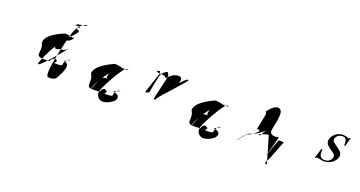

<svg xmlns="http://www.w3.org/2000/svg" viewBox="-36 -993 2678 1430"><g transform="rotate(20 1303.5 -278.0)"><path d="M203 -296C190 -368 342 -424 348 -424C332 -424 432 -418 393 -402C357 -402 470 -480 419 -480C389 -501 473 -507 403 -507H393C357 -507 446 -515 395 -515C393 -523 499 -528 475 -537C439 -537 402 -490 387 -442C372 -394 291 -75 333 -75C362 -66 394 -84 397 -94C397 -90 415 -135 419 -135C436 -178 452 -217 409 -226C373 -226 483 -251 431 -251C395 -251 489 -246 437 -246C370 -204 437 -188 361 -188C305 -188 386 -202 336 -222C277 -199 341 -189 262 -189C170 -189 234 -232 203 -296ZM230 -152C209 -82 413 -336 413 -336C403 -323 389 -310 373 -304C331 -304 292 -266 312 -328C328 -381 365 -414 402 -412C420 -425 423 -408 385 -382C331 -382 248 -211 230 -152Z M624 -210C624 -281 771 -338 768 -338C765 -338 862 -332 815 -316C792 -316 875 -317 815 -317C792 -317 922 -332 862 -332C839 -332 742 -158 729 -114C718 -77 738 -48 770 -42C810 -39 857 -71 866 -86C877 -106 881 -130 828 -139C806 -139 912 -164 852 -164C829 -164 919 -159 859 -159C804 -117 868 -102 783 -102C740 -102 816 -116 758 -136C711 -112 771 -102 681 -102C604 -102 664 -146 624 -210ZM663 -108C648 -58 707 -206 704 -204C714 -210 730 -215 754 -215C736 -215 747 -246 755 -266C772 -322 799 -328 837 -328C856 -341 840 -322 805 -296C762 -296 679 -161 663 -108Z M1072 -386C1079 -394 1086 -400 1092 -400C1096 -400 1103 -403 1102 -400C1102 -400 1105 -389 1105 -382C1087 -326 1067 -272 1050 -216C1047 -214 1085 -226 1080 -226C1089 -273 1098 -324 1111 -374C1117 -390 1144 -414 1157 -414C1162 -411 1168 -401 1170 -391C1176 -384 1123 -192 1129 -192C1139 -186 1144 -188 1145 -199C1150 -216 1337 -410 1324 -412C1309 -414 1299 -402 1266 -366C1273 -394 1270 -416 1246 -416C1217 -416 1192 -404 1158 -366C1146 -384 1131 -384 1107 -384C1083 -384 1082 -400 1072 -386Z M1421 -210C1421 -281 1568 -338 1565 -338C1562 -338 1659 -332 1612 -316C1589 -316 1672 -317 1612 -317C1589 -317 1719 -332 1659 -332C1636 -332 1539 -158 1526 -114C1515 -77 1535 -48 1567 -42C1607 -39 1654 -71 1663 -86C1674 -106 1678 -130 1625 -139C1603 -139 1709 -164 1649 -164C1626 -164 1716 -159 1656 -159C1601 -117 1665 -102 1580 -102C1537 -102 1613 -116 1555 -136C1508 -112 1568 -102 1478 -102C1401 -102 1461 -146 1421 -210ZM1460 -108C1445 -58 1504 -206 1501 -204C1511 -210 1527 -215 1551 -215C1533 -215 1544 -246 1552 -266C1569 -322 1596 -328 1634 -328C1653 -341 1637 -322 1602 -296C1559 -296 1476 -161 1460 -108Z M1816 -128C1803 -86 1861 -184 1881 -184C1910 -193 1933 -217 1948 -232C1949 -236 1948 -242 1946 -242C1942 -246 1934 -246 1927 -240L1952 -368C1954 -373 1945 -386 1944 -388C1976 -430 1998 -447 2022 -447C2053 -444 2057 -412 2050 -374C2055 -374 2031 -276 2034 -278C2028 -258 2040 -239 2059 -239C2071 -236 2084 -235 2100 -242C2107 -246 2053 -65 2058 -78C2058 -78 2107 -223 2109 -220L2150 -219C2148 -222 2088 -54 2082 -54C2070 -30 2064 -22 2084 -19L2085 -20C2088 -23 2026 -230 2024 -234C1997 -226 1977 -222 1950 -212C1951 -210 1956 -207 1962 -207C1968 -207 1990 -252 1994 -255L1966 -232C1945 -216 1916 -200 1896 -194C1860 -194 1804 -88 1816 -128Z M2405 -190H2411C2417 -196 2419 -196 2425 -196C2440 -196 2466 -185 2482 -188C2520 -188 2562 -216 2573 -252C2580 -276 2573 -292 2549 -311C2549 -311 2506 -342 2506 -343C2494 -351 2489 -362 2494 -377C2501 -398 2521 -410 2545 -411C2573 -411 2582 -394 2580 -350C2580 -350 2587 -348 2588 -350C2588 -350 2606 -416 2607 -418C2607 -418 2600 -416 2601 -418C2597 -414 2591 -411 2589 -411C2587 -410 2583 -412 2579 -416C2569 -420 2559 -421 2547 -422C2506 -422 2470 -396 2458 -360C2449 -332 2460 -312 2495 -288C2495 -288 2518 -271 2518 -272C2533 -262 2538 -249 2533 -234C2526 -212 2505 -198 2480 -198C2445 -198 2433 -216 2437 -268H2429Z"/></g></svg>

Font: Zinc
Style: Obl
Weight: 400
Version: Version 1